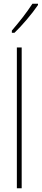

<svg xmlns="http://www.w3.org/2000/svg" viewBox="-20 -1016 225 1036"><path d="M185 -989V-996H155C121 -944 89 -904 44 -851V-839H58C97 -876 152 -940 185 -989ZM97 0V-760H71V0Z"/></svg>

Font: Noto Sans Devanagari UI ExtraCondensed Thin
Style: Regular
Weight: 100
Width: 2
Designer: Jelle Bosma - Monotype Design Team
Foundry: Monotype Imaging Inc.
Version: Version 2.004